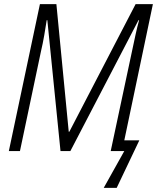

<svg xmlns="http://www.w3.org/2000/svg" viewBox="-20 -734 763 933"><path d="M547 179 657 -52H584L723 -714H639L317 -94H314L254 -714H174L23 0H77L179 -484Q188 -522 195 -562.5Q202 -603 207 -636H210L274 0H322L653 -636H656Q647 -604 639 -567Q631 -530 621 -483L518 0H584L484 179Z"/></svg>

Font: Noto Sans UI SemiCondensed Light
Style: Italic
Weight: 300
Width: 4
Designer: Monotype Design Team
Foundry: Monotype Imaging Inc.
Version: 1.001